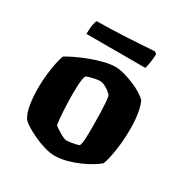

<svg xmlns="http://www.w3.org/2000/svg" viewBox="-154 -773 852 893"><g transform="rotate(30 271.5 -327.0)"><path d="M261 0Q236 0 205.5 -9Q175 -18 146.5 -31.5Q118 -45 97 -58Q76 -71 68 -81Q51 -106 44.5 -148Q38 -190 38 -234Q38 -272 42 -307.5Q46 -343 52 -372.5Q58 -402 65 -419Q79 -428 106.5 -441.5Q134 -455 169 -468.5Q204 -482 239.5 -491Q275 -500 303 -500Q322 -500 348 -493Q374 -486 401 -475Q428 -464 449.5 -450.5Q471 -437 482 -425Q490 -408 495 -386.5Q500 -365 502.5 -339Q505 -313 505 -282Q505 -225 497 -170Q489 -115 477 -84Q465 -73 441.5 -58.5Q418 -44 387 -30.5Q356 -17 323.5 -8.5Q291 0 261 0ZM274 -89Q279 -89 291 -90.5Q303 -92 317 -95Q331 -98 339 -101Q345 -111 346.5 -139Q348 -167 348 -201Q348 -232 347 -269Q346 -306 344 -335Q342 -364 338 -370Q334 -376 322.5 -385Q311 -394 297.5 -400.5Q284 -407 271 -407Q262 -407 248.5 -404.5Q235 -402 222.5 -398.5Q210 -395 202 -391Q198 -386 195.5 -371.5Q193 -357 192 -337.5Q191 -318 191 -296Q191 -264 192.5 -227.5Q194 -191 196.5 -163.5Q199 -136 201 -129Q203 -126 212 -120Q221 -114 233 -106.5Q245 -99 256 -94Q267 -89 274 -89ZM107 -565Q107 -597 111 -616Q115 -635 119 -640Q152 -640 196.5 -641.5Q241 -643 287 -645.5Q333 -648 370 -650.5Q407 -653 424 -654L435 -645Q434 -617 430 -595Q426 -573 423 -565Z"/></g></svg>

Font: Texturina Medium 12pt ExtraBold
Style: Regular
Weight: 800
Version: Version 1.002